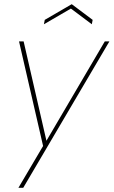

<svg xmlns="http://www.w3.org/2000/svg" viewBox="-20 -698 543 918"><path d="M481 -500H503L91 200H68L186 0L71 -500H93L202 -25ZM419 -582 319 -657 190 -582 194 -603 323 -678 423 -603Z"/></svg>

Font: Albert Sans Thin
Style: Italic
Weight: 250
Italic angle: -11.25°
Designer: Andreas Rasmussen
Foundry: a.Foundry
Version: Version 1.025